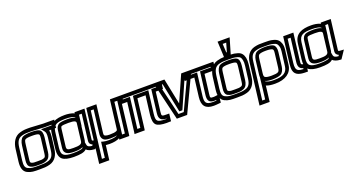

<svg xmlns="http://www.w3.org/2000/svg" viewBox="-56 -1500 4603 2497"><g transform="rotate(-20 2246.0 -251.0)"><path d="M310 -519C247 -519 219 -520 166 -504C89 -482 49 -410 38 -321L17 -153C8 -78 21 -17 74 9C126 35 166 35 242 35C303 35 335 35 386 21C462 0 503 -66 513 -153L534 -319C537 -349 536 -377 531 -400H602H627L630 -425L637 -484L640 -509H615H488C472 -509 329 -519 310 -519ZM304 -469C321 -469 464 -459 482 -459H584L583 -450H494H436L470 -408C485 -390 489 -364 484 -319L463 -153C454 -77 432 -42 378 -27C334 -15 310 -15 248 -15C172 -15 144 -15 101 -36C66 -53 59 -86 67 -153L88 -321C98 -400 120 -441 175 -457C220 -469 241 -469 304 -469ZM370 -140C365 -103 361 -91 345 -84C318 -73 304 -74 256 -74C208 -74 193 -73 169 -84C154 -91 153 -103 158 -140L182 -336C187 -377 193 -392 204 -397C219 -406 247 -410 297 -410C346 -410 374 -406 387 -397C396 -392 399 -377 394 -336L370 -140ZM420 -140 444 -336C450 -385 442 -425 417 -441C397 -454 356 -460 303 -460C250 -460 208 -454 184 -441C156 -425 138 -385 132 -336L108 -140C102 -97 107 -56 143 -39C177 -23 203 -24 249 -24C296 -24 322 -23 359 -39C400 -56 414 -97 420 -140Z M1009 -103 1056 -484 1059 -509H1034H946H921L919 -494C881 -513 826 -519 790 -519C663 -519 565 -486 549 -357L523 -144C515 -81 527 -30 559 -3C589 22 644 35 717 35C762 35 799 32 824 27C858 20 877 10 892 -5C913 17 950 30 995 32L1011 33L1020 19L1061 -42L1084 -77L1045 -79C1008 -81 1007 -82 1009 -103ZM750 -77C679 -77 655 -83 660 -127L689 -366C692 -388 695 -392 704 -397C717 -403 746 -406 798 -406C881 -406 905 -394 901 -366L872 -127C867 -82 826 -77 750 -77ZM914 -96C918 -105 921 -115 922 -127L944 -307H946L962 -432L965 -459H1003L959 -103C954 -65 972 -45 999 -35L989 -19C943 -23 925 -35 921 -58L914 -96ZM744 -27C786 -27 832 -30 866 -47C855 -29 850 -28 819 -22C798 -17 766 -15 723 -15C656 -15 616 -24 594 -43C573 -60 567 -90 573 -144L599 -357C611 -451 666 -469 784 -469C837 -469 901 -461 910 -436C885 -449 848 -456 804 -456C750 -456 709 -451 687 -441C661 -430 643 -399 639 -366L610 -127C600 -42 668 -27 744 -27Z M1489 0 1548 -484 1551 -509H1526H1436H1411L1408 -484L1363 -119C1361 -101 1358 -96 1345 -91C1328 -83 1299 -79 1250 -79C1229 -79 1214 -81 1201 -85C1177 -92 1174 -99 1178 -134L1221 -484L1224 -509H1199H1109H1084L1081 -484L996 208L993 233H1018H1108H1133L1136 208L1158 32C1174 34 1192 35 1210 35C1267 35 1315 26 1350 7L1347 25H1372H1460H1485L1489 0ZM1338 -38C1316 -22 1278 -15 1216 -15C1188 -15 1165 -17 1145 -22L1115 -30L1111 2L1089 183H1049L1128 -459H1168L1128 -134C1122 -86 1139 -49 1182 -36C1198 -32 1220 -29 1244 -29C1282 -29 1314 -32 1338 -38ZM1442 -25H1404L1408 -59L1423 -184H1421L1455 -459H1495L1442 -25Z M1973 -131 2006 -400H2081H2106L2109 -425L2116 -484L2119 -509H2094H1551H1526L1523 -484L1516 -425L1513 -400H1538H1611L1562 0L1558 25H1583H1674H1699L1703 0L1752 -400H1865L1832 -137C1825 -74 1833 -24 1859 -1C1884 21 1934 32 2000 32C2007 32 2029 31 2036 31H2061L2064 6L2070 -47L2073 -72H2048H2041C1970 -72 1966 -74 1973 -131ZM1923 -131C1913 -49 1947 -25 2017 -22V-18C2012 -18 2008 -18 2006 -18C1945 -18 1911 -25 1895 -40C1880 -53 1875 -81 1882 -137L1918 -425L1921 -450H1896H1733H1708L1705 -425L1656 -25H1615L1664 -425L1667 -450H1642H1569L1570 -459H2063L2062 -450H1987H1962L1959 -425L1923 -131Z M2503 -509H2416H2398L2390 -492L2239 -151L2169 -492L2165 -509H2147H2052H2016L2024 -476L2139 8L2143 25H2160H2268H2286L2294 8L2523 -476L2538 -509H2503ZM2462 -459 2257 -25H2184L2081 -459H2123L2203 -70L2207 -53H2225H2230H2248L2256 -70L2428 -459H2462Z M2648 -136 2681 -400H2805H2830L2833 -425L2840 -484L2843 -509H2818H2446H2421L2418 -484L2411 -425L2408 -400H2433H2540L2508 -141C2494 -26 2538 32 2654 32C2674 32 2700 30 2729 27L2752 24L2754 2L2761 -57L2765 -86L2736 -82C2713 -78 2697 -77 2687 -77C2643 -77 2641 -81 2648 -136ZM2598 -136C2590 -67 2608 -27 2681 -27C2688 -27 2697 -28 2708 -29L2707 -20C2689 -19 2673 -18 2660 -18C2567 -18 2546 -45 2558 -141L2593 -425L2596 -450H2571H2464L2465 -459H2787L2786 -450H2662H2637L2634 -425L2598 -136Z M3213 -321 3192 -153C3183 -77 3161 -42 3107 -27C3063 -15 3039 -15 2977 -15C2901 -15 2873 -15 2830 -36C2795 -53 2788 -86 2796 -153L2817 -321C2827 -400 2849 -441 2904 -457C2949 -469 2970 -469 3033 -469C3096 -469 3117 -469 3159 -457C3195 -446 3203 -433 3212 -394C3216 -374 3217 -351 3213 -321ZM3092 -536 3142 -706 3150 -735H3121H3013H2983L2985 -706L2993 -536V-519C2959 -518 2933 -515 2895 -504C2818 -482 2778 -410 2767 -321L2746 -153C2737 -78 2750 -17 2803 9C2855 35 2895 35 2971 35C3032 35 3064 35 3115 21C3191 0 3232 -66 3242 -153L3263 -321C3267 -355 3266 -386 3261 -410C3250 -457 3230 -489 3180 -504C3145 -515 3120 -518 3087 -519L3092 -536ZM3050 -565H3042L3036 -685H3085L3050 -565ZM3099 -140C3094 -103 3090 -91 3074 -84C3047 -73 3033 -74 2985 -74C2937 -74 2922 -73 2898 -84C2883 -91 2882 -103 2887 -140L2911 -336C2916 -377 2922 -392 2933 -397C2948 -406 2976 -410 3026 -410C3075 -410 3103 -406 3116 -397C3125 -392 3128 -377 3123 -336L3099 -140ZM3149 -140 3173 -336C3179 -385 3171 -425 3146 -441C3126 -454 3085 -460 3032 -460C2979 -460 2937 -454 2913 -441C2885 -425 2867 -385 2861 -336L2837 -140C2831 -97 2836 -56 2872 -39C2906 -23 2932 -24 2978 -24C3025 -24 3051 -23 3088 -39C3129 -56 3143 -97 3149 -140Z M3378 15C3380 16 3382 17 3384 18C3411 29 3452 35 3502 35C3644 35 3735 -26 3748 -137L3773 -336C3777 -368 3775 -398 3768 -421C3753 -467 3728 -493 3677 -507C3628 -520 3604 -519 3545 -519C3486 -519 3463 -520 3411 -507C3336 -487 3292 -423 3282 -336L3215 208L3212 233H3237H3327H3352L3355 208L3372 71C3373 61 3376 38 3378 15ZM3608 -149C3603 -112 3597 -99 3584 -92C3568 -83 3540 -79 3492 -79C3447 -79 3420 -84 3405 -94C3393 -102 3390 -116 3394 -149L3417 -339C3422 -375 3428 -389 3441 -396C3458 -405 3487 -410 3534 -410C3581 -410 3608 -405 3622 -396C3632 -389 3636 -375 3631 -339L3608 -149ZM3658 -149 3681 -339C3687 -384 3677 -423 3653 -439C3632 -453 3591 -460 3540 -460C3489 -460 3447 -453 3421 -439C3392 -423 3373 -384 3367 -339L3344 -149C3342 -136 3342 -124 3343 -112L3335 -44C3332 -23 3324 50 3322 71L3308 183H3268L3332 -336C3341 -410 3364 -444 3418 -458C3462 -470 3479 -469 3539 -469C3599 -469 3616 -469 3659 -458C3698 -448 3708 -437 3719 -401C3725 -383 3726 -363 3723 -336L3698 -137C3688 -52 3633 -15 3508 -15C3461 -15 3430 -19 3409 -29C3392 -36 3387 -40 3386 -45C3409 -34 3444 -29 3486 -29C3537 -29 3579 -36 3604 -49C3633 -64 3652 -103 3658 -149Z M3904 -136 3947 -484 3950 -509H3925H3834H3809L3806 -484L3764 -141C3760 -107 3760 -76 3765 -53C3781 19 3850 32 3931 32H3956L3959 7L3966 -53L3969 -76L3946 -78C3900 -81 3898 -85 3904 -136ZM3854 -136C3847 -75 3864 -42 3913 -31L3912 -18C3853 -20 3823 -30 3814 -70C3810 -88 3810 -110 3814 -141L3853 -459H3894L3854 -136Z M4417 -103 4464 -484 4467 -509H4442H4354H4329L4327 -494C4289 -513 4234 -519 4198 -519C4071 -519 3973 -486 3957 -357L3931 -144C3923 -81 3935 -30 3967 -3C3997 22 4052 35 4125 35C4170 35 4207 32 4232 27C4266 20 4285 10 4300 -5C4321 17 4358 30 4403 32L4419 33L4428 19L4469 -42L4492 -77L4453 -79C4416 -81 4415 -82 4417 -103ZM4158 -77C4087 -77 4063 -83 4068 -127L4097 -366C4100 -388 4103 -392 4112 -397C4125 -403 4154 -406 4206 -406C4289 -406 4313 -394 4309 -366L4280 -127C4275 -82 4234 -77 4158 -77ZM4322 -96C4326 -105 4329 -115 4330 -127L4352 -307H4354L4370 -432L4373 -459H4411L4367 -103C4362 -65 4380 -45 4407 -35L4397 -19C4351 -23 4333 -35 4329 -58L4322 -96ZM4152 -27C4194 -27 4240 -30 4274 -47C4263 -29 4258 -28 4227 -22C4206 -17 4174 -15 4131 -15C4064 -15 4024 -24 4002 -43C3981 -60 3975 -90 3981 -144L4007 -357C4019 -451 4074 -469 4192 -469C4245 -469 4309 -461 4318 -436C4293 -449 4256 -456 4212 -456C4158 -456 4117 -451 4095 -441C4069 -430 4051 -399 4047 -366L4018 -127C4008 -42 4076 -27 4152 -27Z"/></g></svg>

Font: Gamestation Display Outline
Style: Italic
Weight: 400
Designer: Jonas Hecksher
Foundry: Jonas Hecksher, Playtypeª, e-types AS
Version: Version 1.003